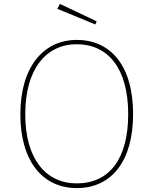

<svg xmlns="http://www.w3.org/2000/svg" viewBox="-20 -950 784 981"><path d="M286 -930 273 -905 467 -825 474 -841ZM372 -746C202 -746 84 -608 84 -366C84 -124 200 11 372 11C552 11 660 -129 660 -367C660 -615 545 -746 372 -746ZM372 -724C531 -724 635 -602 635 -367C635 -137 538 -13 372 -13C215 -13 109 -137 109 -366C109 -598 216 -724 372 -724Z"/></svg>

Font: Glow Sans SC Normal Thin
Style: Regular
Weight: 100
Designer: Ryoko NISHIZUKA (kana, bopomofo & ideographs); Paul D. Hunt (Latin, Greek & Cyrillic); Sandoll Communications, Soo-young
Version: Version 0.93